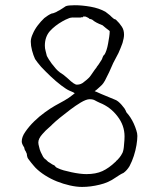

<svg xmlns="http://www.w3.org/2000/svg" viewBox="-20 -699 626 746"><path d="M263.7 -340.8 250 -346.7Q238.3 -351.6 217.8 -367.2Q197.3 -382.8 177.2 -401.9Q157.2 -420.9 139.6 -439.5Q123 -459 116.2 -469.7Q109.4 -484.4 104.5 -502.9Q99.6 -521.5 99.6 -537.1Q99.6 -550.8 107.4 -567.4Q114.3 -584 126.5 -600.1Q138.7 -616.2 152.3 -628.9Q167 -640.6 180.7 -646.5Q182.6 -646.5 186.5 -647.5Q189.5 -648.4 191.4 -649.4Q198.2 -651.4 205.1 -656.2Q211.9 -659.2 215.8 -662.1Q218.8 -664.1 223.6 -667Q230.5 -670.9 235.4 -674.8Q244.1 -678.7 270.5 -678.7Q298.8 -678.7 332 -672.9Q365.2 -667 389.6 -653.3Q394.5 -649.4 398.4 -646.5Q402.3 -643.6 407.2 -639.6L413.1 -633.8Q416 -630.9 419.9 -627.9Q423.8 -624 427.7 -624Q428.7 -624 430.7 -622.1Q444.3 -609.4 453.1 -595.7Q461.9 -583 461.9 -564.5Q461.9 -551.8 456.1 -532.2Q449.2 -512.7 440.4 -493.2Q420.9 -455.1 419.9 -454.1Q404.3 -417 387.7 -385.7Q380.9 -374 376 -369.1Q369.1 -363.3 363.3 -357.4Q358.4 -352.5 354.5 -349.6L347.7 -344.7L355.5 -341.8Q372.1 -334 389.6 -327.1L424.8 -312.5Q431.6 -310.5 439 -304.7Q446.3 -298.8 452.6 -291.5Q459 -284.2 463.9 -277.3Q468.8 -269.5 470.7 -263.7L471.7 -262.7V-261.7Q478.5 -254.9 486.3 -243.2Q494.1 -231.4 500 -218.3Q505.9 -205.1 509.8 -192.4Q513.7 -180.7 513.7 -170.9Q513.7 -156.2 510.3 -135.3Q506.8 -114.3 500 -93.3Q493.2 -72.3 483.4 -53.7Q473.6 -37.1 460 -27.3Q451.2 -23.4 443.8 -18.6Q436.5 -13.7 428.7 -8.8Q401.4 10.7 367.2 18.6Q332 27.3 298.8 27.3Q277.3 27.3 251.5 21.5Q225.6 15.6 201.2 5.9Q176.8 -3.9 155.3 -17.6Q133.8 -31.2 118.2 -46.9Q116.2 -48.8 111.3 -54.7Q106.4 -60.5 101.1 -66.9Q95.7 -73.2 91.8 -79.1Q87.9 -84 86.9 -86.9Q85.9 -90.8 85 -93.8Q85 -97.7 84 -102.5L83 -103.5Q82 -106.4 81.1 -108.4Q80.1 -111.3 77.1 -115.2Q76.2 -118.2 75.2 -120.1Q75.2 -123 73.2 -127.9H72.3V-128.9Q64.5 -140.6 64.5 -149.4Q64.5 -167 78.1 -186.5Q92.8 -208 112.8 -227.5Q132.8 -247.1 155.3 -263.2Q177.7 -279.3 193.4 -288.1Q212.9 -298.8 230.5 -308.6Q248 -318.4 264.6 -332L270.5 -336.9ZM440.4 -493.2ZM180.7 -646.5H179.7Q180.7 -646.5 180.7 -646.5ZM116.2 -469.7ZM314.5 -633.8Q312.5 -634.8 309.6 -634.8H302.7V-631.8Q298.8 -632.8 295.9 -631.8L293 -630.9H270.5Q253.9 -631.8 245.1 -627Q234.4 -623 222.7 -616.2Q193.4 -599.6 173.8 -578.1Q154.3 -555.7 154.3 -521.5Q154.3 -510.7 157.2 -501Q161.1 -484.4 162.1 -481.4Q168 -469.7 180.7 -452.1Q199.2 -427.7 210 -419.9H210.9V-418.9Q228.5 -408.2 244.1 -393.6Q269.5 -369.1 279.3 -370.1Q294.9 -370.1 306.6 -380.9Q326.2 -395.5 333 -406.2Q351.6 -433.6 355.5 -437.5V-438.5Q362.3 -446.3 373 -463.9V-464.8H374Q377.9 -472.7 378.9 -476.6Q380.9 -482.4 384.8 -486.3H385.7Q389.6 -492.2 393.6 -503.9Q397.5 -515.6 399.9 -529.3Q402.3 -543 404.3 -555.7Q406.2 -568.4 406.2 -576.2V-578.1L404.3 -580.1Q397.5 -585 391.6 -589.8Q380.9 -598.6 379.9 -599.6L378.9 -600.6Q350.6 -611.3 338.9 -622.1Q335.9 -624 331.1 -625Q329.1 -626 327.1 -626Q325.2 -628.9 322.3 -629.9L320.3 -630.9L319.3 -631.8H318.4ZM186.5 -58.6 190.4 -56.6Q192.4 -54.7 193.4 -54.7Q193.4 -53.7 194.3 -53.7V-52.7Q198.2 -47.9 204.1 -45.9Q213.9 -41 227.5 -37.1Q242.2 -33.2 257.8 -29.8Q273.4 -26.4 289.1 -24.4Q304.7 -22.5 315.4 -22.5Q352.5 -22.5 377.9 -34.2Q403.3 -45.9 428.7 -70.3H429.7V-71.3Q432.6 -75.2 435.5 -77.1L436.5 -78.1L437.5 -79.1Q441.4 -84 443.4 -85.9L444.3 -86.9Q450.2 -93.8 456.1 -105.5Q460.9 -117.2 461.9 -136.7Q463.9 -155.3 463.9 -168.9Q463.9 -211.9 436.5 -247.1Q409.2 -283.2 367.2 -299.8Q360.4 -302.7 356.9 -304.7Q353.5 -306.6 349.6 -308.6Q341.8 -313.5 328.1 -313.5Q315.4 -313.5 293.9 -300.8Q274.4 -289.1 252.9 -272.9Q231.4 -256.8 212.4 -241.2Q193.4 -225.6 184.6 -216.8H183.6V-215.8Q180.7 -212.9 177.7 -210Q173.8 -207 168.9 -202.1Q158.2 -193.4 144.5 -177.7Q128.9 -160.2 128.9 -145.5Q128.9 -138.7 131.8 -128.9Q133.8 -118.2 138.2 -108.4Q142.6 -98.6 147.5 -89.8Q152.3 -82 159.2 -78.1L162.1 -75.2Q166 -70.3 173.8 -66.4Q175.8 -65.4 179.7 -62.5Q183.6 -59.6 186.5 -58.6Z"/></svg>

Font: ToneOZ-Zhuyin-Tsuipita-TC
Style: Regular
Weight: 400
Designer: ÂÆ£ÂøóÂáåJeffrey Xuan(jeffreyx@gmail.com, ToneOZ.com) ÈòøÂù§(cjkFonts)
Foundry: ToneOZ
Version: Version 0.240710